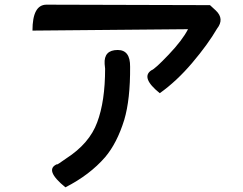

<svg xmlns="http://www.w3.org/2000/svg" viewBox="-20 -757 1040 822"><path d="M904 -712Q942 -676 909 -634Q870 -567 803 -488Q737 -410 664 -358Q581 -425 628 -456Q643 -461 702 -523Q761 -585 785 -632L119 -626Q119 -737 179 -737L879 -735ZM484 -543Q538 -543 537 -471Q538 -332 512 -244Q481 -144 430 -84Q364 -8 260 45Q168 -30 224 -54Q221 -48 264 -79Q363 -143 396 -233Q430 -323 430 -463L428 -483Q424 -543 484 -543Z"/></svg>

Font: Swei Half Moon CJK TC
Style: Medium
Weight: 500
Version: Version 2.125